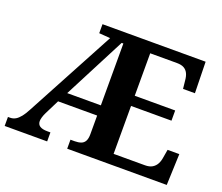

<svg xmlns="http://www.w3.org/2000/svg" viewBox="-118 -888 1229 1062"><g transform="rotate(20 496.5 -357.0)"><path d="M0 0V-53H12Q30 -53 44.5 -61.5Q59 -70 73 -87.5Q87 -105 101 -132L382 -656L316 -661V-714H923L927 -530H857L852 -577Q850 -602 842 -618.5Q834 -635 818.5 -644Q803 -653 776 -653H619V-403H857V-343H619V-61H804Q830 -61 846.5 -71Q863 -81 872 -98Q881 -115 884 -137L892 -184H961L954 0H368V-53H393Q414 -53 429.5 -58.5Q445 -64 453 -78.5Q461 -93 461 -119V-229H231L189 -145Q181 -129 177 -115Q173 -101 173 -92Q173 -72 188 -62.5Q203 -53 232 -53H250V0ZM263 -289H461V-653H451Z"/></g></svg>

Font: Noto Serif Khmer
Style: Bold
Weight: 700
Version: Version 2.003